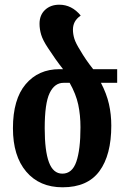

<svg xmlns="http://www.w3.org/2000/svg" viewBox="-20 -786 532 816"><path d="M478 -434H409Q433 -388 443 -344Q453 -300 453 -252Q453 -127 402.5 -58.5Q352 10 246 10Q148 10 91.5 -56.5Q35 -123 35 -241Q35 -364 89 -428Q143 -492 233 -492H248Q215 -534 184 -582Q162 -615 155 -638.5Q148 -662 148 -685Q148 -722 171.5 -744Q195 -766 232 -766Q285 -766 323 -720Q305 -707 297.5 -692.5Q290 -678 290 -660Q290 -641 296 -621.5Q302 -602 321 -572Q344 -532 376 -492H478ZM322 -245Q322 -297 312.5 -341.5Q303 -386 276 -434H250Q212 -434 191 -390.5Q170 -347 170 -241Q170 -145 188 -96.5Q206 -48 245 -48Q287 -48 304.5 -99Q322 -150 322 -245Z"/></svg>

Font: Noto Serif Armenian SmBold Cond
Style: Regular
Weight: 600
Width: 3
Designer: Monotype Design team
Foundry: Monotype Imaging Inc.
Version: Version 1.000